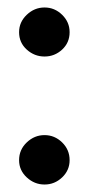

<svg xmlns="http://www.w3.org/2000/svg" viewBox="-20 -484 239 513"><path d="M99 9Q72 9 51.5 -10Q31 -29 31 -56Q31 -84 51.5 -103.5Q72 -123 99 -123Q126 -123 146 -103.5Q166 -84 166 -56Q166 -29 146 -10Q126 9 99 9ZM99 -333Q72 -333 51.5 -351.5Q31 -370 31 -398Q31 -425 51.5 -444.5Q72 -464 99 -464Q126 -464 146 -444.5Q166 -425 166 -398Q166 -370 146 -351.5Q126 -333 99 -333Z"/></svg>

Font: Manuale Medium
Style: Regular
Weight: 500
Designer: Eduardo Tunni / Pablo Cosgaya
Foundry: Eduardo Tunni / Pablo Cosgaya
Version: Version 1.002